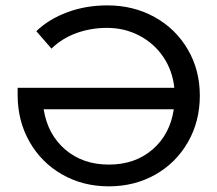

<svg xmlns="http://www.w3.org/2000/svg" viewBox="-20 -671 791 699"><path d="M543.3 -608.6C492 -637.1 434.5 -651.4 370.8 -651.4C318.6 -651.4 270.2 -643.1 225.4 -626.5C180.6 -610 142.9 -587 112.2 -557.5L167.4 -494C193.2 -519.2 223.6 -538 258.5 -550.6C293.5 -563.2 330.6 -569.5 369.8 -569.5C412.2 -569.5 451.3 -560.1 487.1 -541.4C523 -522.7 552.2 -496.8 574.5 -463.7C596.9 -430.6 610.3 -393.1 614.6 -351.4H44.2V-325.7C44.2 -262.5 58.6 -205.6 87.4 -155C116.2 -104.4 155.8 -64.7 206.1 -35.9C256.4 -7.1 313.1 7.4 376.3 7.4C438.8 7.4 495.3 -6.9 545.6 -35.4C595.9 -63.9 635.4 -103.3 664.2 -153.6C693.1 -203.9 707.5 -260.4 707.5 -322.9C707.5 -384.9 692.9 -440.8 663.8 -490.8C634.6 -540.8 594.5 -580.1 543.3 -608.6ZM535 -126.5C492.4 -90 439.5 -71.8 376.3 -71.8C313.1 -71.8 260.2 -90 217.6 -126.5C175 -163 148.7 -211.9 138.9 -273.2H612.7C603.5 -211.9 577.6 -163 535 -126.5Z"/></svg>

Font: Montserrat Ace
Style: Regular
Weight: 500
Designer: Julieta Ulanovsky
Foundry: Julieta Ulanovsky
Version: Version 1